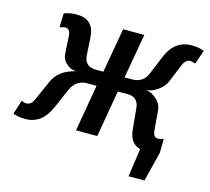

<svg xmlns="http://www.w3.org/2000/svg" viewBox="-96 -622 954 874"><g transform="rotate(15 381.5 -185.0)"><path d="M747 -505Q761 -500 763 -500L741 -435H736L730 -437Q718 -440 717 -440Q694 -440 682 -410L647 -325Q636 -300 614 -284Q592 -268 577.5 -264Q563 -260 555 -260Q561 -260 576.5 -254.5Q592 -249 611 -230.5Q630 -212 632 -185L640 -90Q643 -60 665 -60Q669 -60 679 -62L686 -65H691L690 0L655 140H580L599 7Q548 -6 543 -75L534 -170Q529 -220 478 -220H433L395 0H295L333 -220H288Q238 -220 214 -170L173 -75Q136 10 58 10Q34 10 16 5Q10 4 0 0L21 -65H26L32 -62Q40 -60 45 -60Q68 -60 80 -90L122 -185Q128 -197 136 -207.5Q144 -218 153 -225.5Q162 -233 171 -238.5Q180 -244 189.5 -248Q199 -252 205 -254Q211 -256 218 -258L225 -260Q218 -260 205 -263.5Q192 -267 175 -283.5Q158 -300 157 -325L152 -410Q149 -440 127 -440Q125 -440 113 -437L106 -435H101L103 -500L120 -505Q138 -510 164 -510Q244 -510 249 -425L254 -340Q259 -290 311 -290H346L383 -500H483L446 -290H481Q535 -290 554 -340L589 -425Q624 -510 704 -510Q729 -510 747 -505Z"/></g></svg>

Font: Scada
Style: Italic
Weight: 400
Italic angle: -10°
Designer: Jovanny Lemonad
Foundry: Jovanny Lemonad
Version: Version 4.100;PS 004.100;hotconv 1.0.88;makeotf.lib2.5.64775